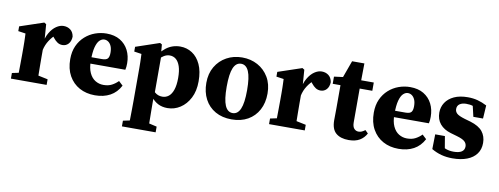

<svg xmlns="http://www.w3.org/2000/svg" viewBox="-67 -983 4077 1569"><g transform="rotate(10 1971.5 -198.5)"><path d="M80.4 0Q81.4 -23 81.9 -60.5Q82.4 -98 82.9 -138.5Q83.4 -179 83.4 -210V-268.5Q83.4 -296.5 82.9 -314.5Q82.4 -332.5 81.9 -348.1Q81.4 -363.7 80.4 -383.7L19.1 -392.7V-432.1L216.5 -498.5L233.6 -487.8L242.7 -365V-210Q242.7 -179 243.2 -138.5Q243.7 -98 244.2 -60.5Q244.7 -23 245.7 0ZM27.1 0V-46.5L122.7 -66.5H227.8L323.4 -46.5V0ZM168.8 -281.6V-342.1H243.9L230.4 -314.9Q239.2 -376.3 263 -416.9Q286.7 -457.5 317.2 -478Q347.6 -498.5 377.4 -498.5Q410.2 -498.5 434.1 -480.4Q458.1 -462.2 464.2 -424.9Q462.8 -386.3 443 -364.7Q423.2 -343.2 393.2 -343.2Q370.5 -343.2 352.4 -354.8Q334.3 -366.3 315.9 -389.6L286.8 -427.7L327.1 -413.2Q300.6 -393.5 276.3 -356.5Q252 -319.4 242.2 -274.4Z M734.3 -498.5Q800.7 -498.5 846.5 -471Q892.4 -443.4 916.6 -395.9Q940.9 -348.3 940.9 -287.3Q940.9 -271.1 939.6 -258.7Q938.4 -246.4 935.4 -233.5H544V-286.3H731.5Q767.5 -286.3 779.7 -301Q791.9 -315.6 791.9 -348.9Q791.9 -382.2 782.5 -403.8Q773 -425.4 757.8 -436.2Q742.5 -447.1 724.2 -447.1Q703.8 -447.1 685.5 -429.7Q667.2 -412.4 655.9 -371.2Q644.7 -330 644.7 -257.3Q644.7 -196.4 662.9 -157.3Q681 -118.1 711.9 -99.2Q742.8 -80.3 779.8 -80.3Q820.6 -80.3 849.5 -95.6Q878.4 -110.9 901 -134L935.6 -101.6Q905 -42.8 851.6 -13.8Q798.2 15.2 725.8 15.2Q653.1 15.2 597.1 -15.4Q541.1 -46 508.9 -103.5Q476.7 -161.1 476.7 -241.4Q476.7 -304.2 498.3 -351.9Q519.9 -399.6 556.8 -432.5Q593.7 -465.4 639.9 -482Q686.1 -498.5 734.3 -498.5Z M1372.2 -241.5Q1372.2 -300.8 1359.7 -338.2Q1347.1 -375.6 1325.1 -393.7Q1303.1 -411.8 1273.3 -411.8Q1247.4 -411.8 1223.5 -396.4Q1199.7 -380.9 1179.7 -360.5Q1159.7 -340 1142.9 -322.8L1133.9 -339.4Q1177.2 -419.8 1228.4 -459.2Q1279.7 -498.5 1345.8 -498.5Q1400.3 -498.5 1444.7 -469.6Q1489.2 -440.7 1515.4 -384.1Q1541.6 -327.5 1541.6 -244.1Q1541.6 -163.4 1511.7 -105.5Q1481.8 -47.6 1433.3 -16.2Q1384.8 15.2 1328 15.2Q1283.5 15.2 1249.8 -2.1Q1216 -19.4 1189.9 -53.7Q1163.8 -87.9 1141.1 -139.2L1150.1 -157.4Q1181.2 -116.3 1207.2 -92.9Q1233.3 -69.4 1270.3 -69.4Q1300.3 -69.4 1323.2 -87.6Q1346 -105.8 1359.1 -144.2Q1372.2 -182.6 1372.2 -241.5ZM1181.1 159.7 1268 179.7V227H988.2V179.7L1083.9 159.7ZM1045.5 2.6V-267.8Q1045.5 -295.8 1045 -313.8Q1044.5 -331.8 1044 -347.7Q1043.5 -363.7 1042.5 -383.7L981.3 -392.7V-432.1L1177.2 -498.5L1193.6 -489.3L1200.2 -411.5L1204.9 -396.5V-82.3L1201.9 -69.8V2Q1201.9 34.1 1202.4 68.9Q1202.9 103.7 1203.4 143.2Q1203.9 182.6 1204.9 227H1042.5Q1043.5 182.6 1044 143.3Q1044.5 104 1045 69.3Q1045.5 34.7 1045.5 2.6Z M1859.7 15.2Q1781.7 15.2 1724.5 -17.4Q1667.4 -49.9 1636.5 -108.5Q1605.7 -167.2 1605.7 -243.7Q1605.7 -320.9 1639.4 -378Q1673.1 -435.1 1730.7 -466.8Q1788.2 -498.5 1859.7 -498.5Q1931.1 -498.5 1988.5 -467.2Q2045.9 -435.8 2079.8 -378.7Q2113.6 -321.6 2113.6 -243.7Q2113.6 -165.7 2082.3 -107.5Q2051 -49.2 1994.3 -17Q1937.6 15.2 1859.7 15.2ZM1859.7 -37.1Q1901.6 -37.1 1922.9 -86Q1944.3 -135 1944.3 -241.5Q1944.3 -348.3 1922.9 -397.3Q1901.6 -446.3 1859.7 -446.3Q1817.2 -446.3 1796.1 -397.3Q1775 -348.3 1775 -241.5Q1775 -135 1796.1 -86Q1817.2 -37.1 1859.7 -37.1Z M2222.4 0Q2223.4 -23 2223.9 -60.5Q2224.4 -98 2224.9 -138.5Q2225.4 -179 2225.4 -210V-268.5Q2225.4 -296.5 2224.9 -314.5Q2224.4 -332.5 2223.9 -348.1Q2223.4 -363.7 2222.4 -383.7L2161.1 -392.7V-432.1L2358.5 -498.5L2375.6 -487.8L2384.7 -365V-210Q2384.7 -179 2385.2 -138.5Q2385.7 -98 2386.2 -60.5Q2386.7 -23 2387.7 0ZM2169.1 0V-46.5L2264.7 -66.5H2369.8L2465.4 -46.5V0ZM2310.8 -281.6V-342.1H2385.9L2372.4 -314.9Q2381.2 -376.3 2405 -416.9Q2428.7 -457.5 2459.2 -478Q2489.6 -498.5 2519.4 -498.5Q2552.2 -498.5 2576.1 -480.4Q2600.1 -462.2 2606.2 -424.9Q2604.8 -386.3 2585 -364.7Q2565.2 -343.2 2535.2 -343.2Q2512.5 -343.2 2494.4 -354.8Q2476.3 -366.3 2457.9 -389.6L2428.8 -427.7L2469.1 -413.2Q2442.6 -393.5 2418.3 -356.5Q2394 -319.4 2384.2 -274.4Z M2769.1 -483.4H2952.9V-414.8H2769.1ZM2848 -134.8Q2848 -99.4 2862.5 -83Q2876.9 -66.6 2899 -66.6Q2913.1 -66.6 2925.9 -72.1Q2938.6 -77.7 2953.3 -88.8L2977.7 -64.7Q2958 -27 2922.4 -5.9Q2886.7 15.2 2831.4 15.2Q2763.6 15.2 2725.6 -17.4Q2687.7 -49.9 2687.7 -123.8Q2687.7 -149.7 2688.2 -172.6Q2688.7 -195.4 2688.7 -224.4V-414.8H2624.2V-474.4L2742.4 -489.7L2685.1 -449.4L2748.3 -623.7H2850.3L2848 -443.7Z M3253.3 -498.5Q3319.7 -498.5 3365.5 -471Q3411.4 -443.4 3435.6 -395.9Q3459.9 -348.3 3459.9 -287.3Q3459.9 -271.1 3458.6 -258.7Q3457.4 -246.4 3454.4 -233.5H3063V-286.3H3250.5Q3286.5 -286.3 3298.7 -301Q3310.9 -315.6 3310.9 -348.9Q3310.9 -382.2 3301.5 -403.8Q3292 -425.4 3276.8 -436.2Q3261.5 -447.1 3243.2 -447.1Q3222.8 -447.1 3204.5 -429.7Q3186.2 -412.4 3174.9 -371.2Q3163.7 -330 3163.7 -257.3Q3163.7 -196.4 3181.9 -157.3Q3200 -118.1 3230.9 -99.2Q3261.8 -80.3 3298.8 -80.3Q3339.6 -80.3 3368.5 -95.6Q3397.4 -110.9 3420 -134L3454.6 -101.6Q3424 -42.8 3370.6 -13.8Q3317.2 15.2 3244.8 15.2Q3172.1 15.2 3116.1 -15.4Q3060.1 -46 3027.9 -103.5Q2995.7 -161.1 2995.7 -241.4Q2995.7 -304.2 3017.3 -351.9Q3038.9 -399.6 3075.8 -432.5Q3112.7 -465.4 3158.9 -482Q3205.1 -498.5 3253.3 -498.5Z M3692.3 15.2Q3643.1 15.2 3600.7 3.9Q3558.2 -7.4 3518.4 -30.8L3520.8 -153.5H3601.3L3623.9 -19.6L3567.7 -39V-80.2Q3600.2 -60.9 3629.1 -50.4Q3658.1 -39.9 3692.9 -39.9Q3736.5 -39.9 3759.3 -54.6Q3782.1 -69.2 3782.1 -98.9Q3782.1 -122.2 3764.5 -139.2Q3746.9 -156.2 3697.7 -170.3L3643.8 -185.9Q3585.9 -203 3554.4 -241Q3522.8 -279 3522.8 -335Q3522.8 -381.1 3547.1 -418.2Q3571.5 -455.2 3617.9 -476.9Q3664.3 -498.5 3731.6 -498.5Q3776.2 -498.5 3813.9 -488.4Q3851.6 -478.3 3890.1 -458.3L3883.2 -348.6H3802.9L3774.2 -472L3829.7 -448V-411.2Q3802.8 -428.8 3782 -436.1Q3761.2 -443.4 3727.7 -443.4Q3694.7 -443.4 3673.9 -429.3Q3653.2 -415.1 3653.2 -387.4Q3653.2 -366.4 3669.1 -350.9Q3685.1 -335.3 3736.8 -319.9L3785.6 -306Q3857 -284.5 3887.7 -245.8Q3918.5 -207 3918.5 -151.4Q3918.5 -98.5 3891.2 -61.3Q3864 -24.1 3813.4 -4.5Q3762.8 15.2 3692.3 15.2Z"/></g></svg>

Font: Adobe Variable Font Prototype
Style: Regular
Weight: 389
Designer: Frank Grießhammer
Foundry: Adobe
Version: Version 1.004;hotconv 1.0.113;makeotfexe 2.5.65598